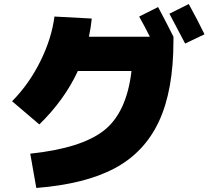

<svg xmlns="http://www.w3.org/2000/svg" viewBox="-20 -862 1040 952"><path d="M994 -692 898 -646Q844 -750 820 -794L916 -842Q962 -758 994 -692ZM175 -245 40 -360Q124 -445 180 -558Q236 -671 250 -780L435 -770Q431 -728 421 -680H723Q697 -732 670 -780L764 -827Q805 -750 840 -680V-660Q840 -414 768 -260Q696 -106 548.5 -27.5Q401 51 160 70L130 -100Q384 -127 496 -215.5Q608 -304 632 -510H366Q300 -367 175 -245Z"/></svg>

Font: Mplus 1p Black
Style: Regular
Weight: 900
Version: Version 1.061